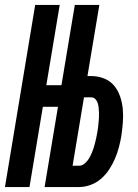

<svg xmlns="http://www.w3.org/2000/svg" viewBox="-36 -755 556 775"><path d="M-16 0 106 -735H205L151 -411H212L266 -735H365L317 -448H332Q359 -448 383.5 -438.5Q408 -429 424 -410Q440 -391 448.5 -366.5Q457 -342 459.5 -316Q462 -290 460 -262.5Q458 -235 454 -208V-207Q450 -184 444 -161Q438 -138 428.5 -115.5Q419 -93 405 -71.5Q391 -50 372 -33.5Q353 -17 329.5 -8.5Q306 0 283 0H144L198 -324H137L83 0ZM257 -86H283Q296 -86 307 -96Q318 -106 325 -118.5Q332 -131 337 -144Q342 -157 345.5 -170Q349 -183 352 -196Q355 -209 357 -222Q359 -232 360 -242Q361 -252 362 -262Q363 -272 363.5 -282Q364 -292 363.5 -302Q363 -312 362 -321.5Q361 -331 358 -340Q355 -349 348.5 -355.5Q342 -362 332 -362H303Z"/></svg>

Font: Iosevka SS04 Semibold
Style: Italic
Weight: 600
Italic angle: -9°
Monospace: yes
Designer: Belleve Invis
Foundry: Belleve Invis
Version: Version 19.0.0; ttfautohint (v1.8.4)